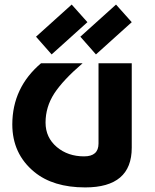

<svg xmlns="http://www.w3.org/2000/svg" viewBox="-20 -816 684 846"><path d="M355.5 9.8Q213.9 9.8 130.9 -58.6Q34.2 -138.2 34.2 -268.1Q34.7 -430.2 160.6 -537.1H343.8Q258.3 -463.9 219.2 -404.3Q180.7 -344.7 180.7 -275.9Q180.7 -210 230.5 -168Q279.3 -127 350.6 -127Q414.1 -127 414.1 -183.6V-537.1H560.5V-165Q560.5 9.8 355.5 9.8ZM491.2 -795.9 560.5 -718.3 402.8 -576.2 334 -654.3ZM295.9 -795.9 365.2 -718.3 207.5 -576.2 138.7 -654.3Z"/></svg>

Font: Newest Shape
Style: Bold
Weight: 700
Designer: Wojciech Kalinowski "wmk69" (wmk69@o2.pl)
Foundry: Wojciech Kalinowski "wmk69" (wmk69@o2.pl)
Version: Version 1.0.0; 2022-02-24